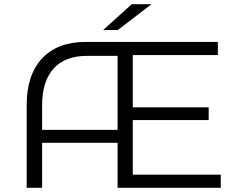

<svg xmlns="http://www.w3.org/2000/svg" viewBox="-20 -901 1157 921"><path d="M707 -881 545 -757H475L612 -881ZM617 -63H1039V0H544V-216H182V0H108V-397Q108 -542 182 -621Q256 -700 392 -700H1025V-637H617V-386H981V-325H617ZM182 -278H544V-633H397Q292 -633 237 -572Q182 -511 182 -395Z"/></svg>

Font: mBank
Style: Regular
Weight: 400
Designer: Julieta Ulanovsky
Foundry: Julieta Ulanovsky
Version: Version 7.200;PS 007.200;hotconv 1.0.88;makeotf.lib2.5.64775